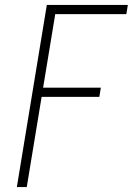

<svg xmlns="http://www.w3.org/2000/svg" viewBox="-20 -755 540 775"><path d="M48 0 169 -735H496L490 -698H203L154 -401H387L381 -364H148L88 0Z"/></svg>

Font: Iosevka Term Curly Extralight
Style: Italic
Weight: 200
Italic angle: -9°
Designer: Belleve Invis
Foundry: Belleve Invis
Version: Version 32.3.0